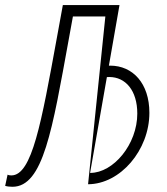

<svg xmlns="http://www.w3.org/2000/svg" viewBox="-42 -713 648 743"><path d="M6.3 9.8C125.5 9.8 160.6 -212.9 223.6 -558.1L240.2 -649.4H365.7L298.8 0H298.3C298.3 0 298.8 0 298.8 0C423.8 -0.5 536.1 -132.3 536.1 -276.4C536.1 -390.6 471.7 -459 384.3 -459C382.8 -459 380.9 -459 379.4 -459L420.4 -693.4H201.2C193.4 -651.4 186 -609.4 178.2 -567.4C118.2 -238.8 82 -34.2 2 -34.2C-2.9 -34.2 -7.8 -34.7 -12.7 -37.1L-22 6.3C-14.2 8.8 -1.5 9.8 6.3 9.8ZM306.6 -43.9 371.6 -414.6C374.5 -415 377.4 -415 380.9 -415C443.4 -415 489.3 -363.3 489.3 -273.4C489.3 -154.3 396.5 -43.9 307.6 -43.9Z"/></svg>

Font: Cascadia Code PL ExtraLight
Style: Italic
Weight: 200
Italic angle: -10°
Monospace: yes
Designer: Aaron Bell
Foundry: Saja Typeworks
Version: Version 2404.023